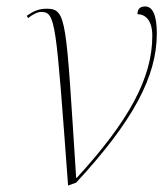

<svg xmlns="http://www.w3.org/2000/svg" viewBox="-20 -566 518 595"><path d="M191 9 216 0C391 -189 466 -328 466 -462C466 -519 453 -546 430 -546C417 -546 406 -541 406 -522C429 -522 452 -505 452 -455C452 -323 378 -190 218 -15H216C184 -506 188 -539 124 -539C96 -539 79 -528 63 -517L67 -510C81 -521 96 -529 107 -529C153 -529 153 -501 191 9Z"/></svg>

Font: Noto Serif Display Thin
Style: Italic
Weight: 100
Italic angle: -12°
Designer: Monotype Design Team
Foundry: Monotype Imaging Inc.
Version: Version 2.009